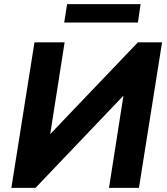

<svg xmlns="http://www.w3.org/2000/svg" viewBox="-20 -910 807 930"><path d="M35 0 147 -705H293L218 -227L197 -233L648 -705H765L653 0H508L583 -479L603 -473L152 0ZM291 -801 305 -890H661L648 -801Z"/></svg>

Font: Nunito Sans 11pt ExtraBold
Style: Italic
Weight: 800
Italic angle: -9°
Version: Version 3.101;gftools[0.9.27]